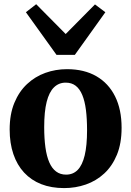

<svg xmlns="http://www.w3.org/2000/svg" viewBox="-20 -904 638 934"><path d="M27 -274Q27 -348.5 49.8 -403.5Q72.5 -458.5 111.5 -495Q150.5 -531.5 200.5 -549.5Q250.5 -567.5 306 -567.5Q389.5 -567.5 448.8 -533.2Q508 -499 539.8 -435.2Q571.5 -371.5 571.5 -282.5Q571.5 -206.5 548.8 -151.2Q526 -96 487 -60Q448 -24 397.8 -6.5Q347.5 11 292 11Q229.5 11 180.5 -8.2Q131.5 -27.5 97.2 -64.5Q63 -101.5 45 -154.5Q27 -207.5 27 -274ZM301.5 -54.5Q335.5 -54.5 358 -77.5Q380.5 -100.5 392 -148.2Q403.5 -196 403.5 -270.5Q403.5 -326.5 398 -369.5Q392.5 -412.5 380.2 -442Q368 -471.5 348.2 -486.8Q328.5 -502 299.5 -502Q266 -502 242.5 -479Q219 -456 207 -408.5Q195 -361 195 -285.5Q195 -230 201 -186.8Q207 -143.5 219.8 -114.2Q232.5 -85 252.8 -69.8Q273 -54.5 301.5 -54.5ZM255 -637 106 -844.5 156 -883.5 299.5 -738.5 442 -882.5 492.5 -844.5 344 -637Z"/></svg>

Font: Merriweather 24pt ExtraBold
Style: Regular
Weight: 800
Version: Version 2.100